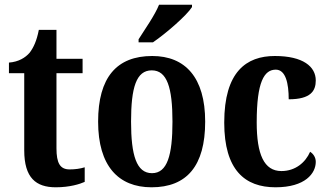

<svg xmlns="http://www.w3.org/2000/svg" viewBox="-20 -786 1394 816"><path d="M217 10C277 10 320 -4 340 -13V-75C321 -69 299 -66 276 -66C235 -66 220 -93 220 -156V-475H331V-536H220V-659H145C136 -612 122 -583 106 -562C88 -541 59 -523 18 -520V-475H83V-147C83 -30 133 10 217 10Z M569 -619V-606H630C687 -645 774 -721 796 -756V-766H656C638 -721 596 -662 569 -619ZM624 10C774 10 852 -81 852 -269C852 -457 767 -548 627 -548C476 -548 397 -457 397 -269C397 -81 483 10 624 10ZM626 -50C560 -50 537 -126 537 -269C537 -414 559 -487 625 -487C690 -487 713 -414 713 -269C713 -126 691 -50 626 -50Z M1151 10C1278 10 1322 -50 1322 -98C1322 -117 1312 -132 1298 -141C1278 -95 1235 -59 1176 -59C1102 -59 1071 -130 1071 -266C1071 -439 1103 -490 1152 -490C1194 -490 1207 -432 1207 -364C1301 -364 1322 -400 1322 -444C1322 -503 1268 -548 1148 -548C1027 -548 933 -481 933 -265C933 -63 1021 10 1151 10Z"/></svg>

Font: Noto Serif Armenian Condensed
Style: Bold
Weight: 700
Width: 3
Designer: Monotype Design Team
Foundry: Monotype Imaging Inc.
Version: Version 2.008